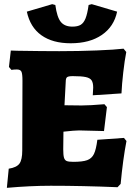

<svg xmlns="http://www.w3.org/2000/svg" viewBox="-20 -893 643 923"><path d="M588 -215Q571 -127 560 -9L545 7Q377 0 224 0Q126 0 13 10L22 -82Q60 -88 73.5 -106.5Q87 -125 87 -170L88 -505Q88 -538 83 -548.5Q78 -559 61 -559Q47 -559 35 -557L23 -571L32 -650Q52 -650 63 -649Q185 -647 265 -647Q359 -647 445.5 -650.5Q532 -654 574 -659L587 -643Q579 -602 572.5 -545Q566 -488 564 -444L426 -435L428 -472Q428 -495 420.5 -506.5Q413 -518 392.5 -522.5Q372 -527 330 -527Q309 -527 302.5 -522Q296 -517 296 -500L290 -387L372 -386Q412 -386 482 -392L494 -378L480 -263Q384 -266 360 -266Q339 -266 285 -260L284 -175Q284 -148 287.5 -135.5Q291 -123 300.5 -119Q310 -115 332 -115Q377 -115 399 -123Q421 -131 431.5 -152.5Q442 -174 448 -221L576 -230ZM109 -837 231 -873 246 -869Q254 -810 272.5 -787.5Q291 -765 328 -765Q353 -765 367.5 -773.5Q382 -782 391 -804Q400 -826 406 -869L421 -873L543 -837Q528 -765 469.5 -725Q411 -685 320 -685Q233 -685 179 -723.5Q125 -762 109 -837Z"/></svg>

Font: Alegreya SC Black
Style: Regular
Weight: 900
Designer: Juan Pablo del Peral
Foundry: Huerta Tipografica
Version: Version 2.007; ttfautohint (v1.6)